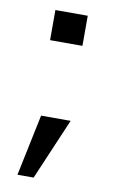

<svg xmlns="http://www.w3.org/2000/svg" viewBox="-73 -525 402 678"><g transform="rotate(10 128.0 -186.0)"><path d="M186 -376H70V-484H186ZM191 -108 97 112H39L85 -108Z"/></g></svg>

Font: Play
Style: Regular
Weight: 400
Designer: Jonas Hecksher
Foundry: Jonas Hecksher, Playtypeª, e-types AS
Version: Version 1.002